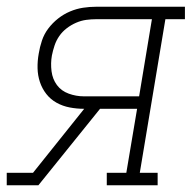

<svg xmlns="http://www.w3.org/2000/svg" viewBox="-40 -550 569 570"><path d="M-20 0V-37H58L210 -227H209Q188 -227 167 -231Q146 -235 128 -245Q110 -255 97.5 -271Q85 -287 78.5 -306.5Q72 -326 71.5 -347.5Q71 -369 75 -391Q78 -410 84.5 -429.5Q91 -449 103.5 -465.5Q116 -482 132.5 -495Q149 -508 168 -516Q187 -524 206.5 -527Q226 -530 246 -530H509V-493H451L375 -37H428V0H277V-37H335L367 -227H257L74 0ZM209 -264H373L411 -493H246Q231 -493 216 -491Q201 -489 186 -482.5Q171 -476 158 -466Q145 -456 136 -443Q127 -430 122 -415Q117 -400 114 -385Q110 -362 113 -338.5Q116 -315 129 -297.5Q142 -280 164 -272Q186 -264 209 -264Z"/></svg>

Font: Iosevka Curly Slab XLtObl
Style: Regular
Weight: 200
Italic angle: -9°
Monospace: yes
Designer: Belleve Invis
Foundry: Belleve Invis
Version: Version 11.1.0; ttfautohint (v1.8.3)